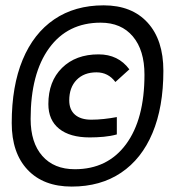

<svg xmlns="http://www.w3.org/2000/svg" viewBox="-20 -706 632 719"><path d="M248.5 -7.3Q142.6 -7.3 83.3 -70.3Q23.9 -133.3 23.9 -245.1Q23.9 -383.8 64.9 -482.4Q106 -581.1 183.1 -633.5Q260.3 -686 368.2 -686Q473.6 -686 532.7 -621.3Q591.8 -556.6 591.8 -440.9Q591.8 -304.7 551 -207.8Q510.3 -110.8 433.3 -59.1Q356.4 -7.3 248.5 -7.3ZM260.3 -72.3Q382.8 -72.3 451.9 -165.8Q521 -259.3 521 -426.3Q521 -518.1 477.5 -569.6Q434.1 -621.1 356.9 -621.1Q233.4 -621.1 164.1 -525.9Q94.7 -430.7 94.7 -260.7Q94.7 -171.9 138.4 -122.1Q182.1 -72.3 260.3 -72.3ZM315.9 -191.4Q241.7 -191.4 201.4 -223.9Q161.1 -256.3 161.1 -316.4Q161.1 -401.4 212.4 -451.9Q263.7 -502.4 349.1 -502.4Q422.9 -502.4 464.4 -446.3L412.1 -398.9Q385.3 -435.1 341.3 -435.1Q294.4 -435.1 266.8 -406.7Q239.3 -378.4 239.3 -330.1Q239.3 -295.4 260.7 -276.6Q282.2 -257.8 321.8 -257.8Q344.7 -257.8 369.6 -260.5Q394.5 -263.2 417.5 -267.6V-202.6Q395 -196.3 368.4 -193.8Q341.8 -191.4 315.9 -191.4Z"/></svg>

Font: Cascadia Code NF SemiLight
Style: Italic
Weight: 350
Italic angle: -10°
Monospace: yes
Designer: Aaron Bell
Foundry: Saja Typeworks
Version: Version 2404.023; ttfautohint (v1.8.4)